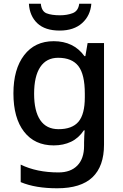

<svg xmlns="http://www.w3.org/2000/svg" viewBox="-20 -770 661 1030"><path d="M268 -549Q375 -549 433 -469H438L450 -539H538V6Q538 122 476 181Q414 240 287 240Q229 240 180.5 232Q132 224 91 207V113Q177 155 294 155Q359 155 395 118Q431 81 431 13V-5Q431 -18 432 -39Q433 -60 434 -71H430Q402 -29 361 -9.5Q320 10 268 10Q166 10 109 -63.5Q52 -137 52 -269Q52 -399 109.5 -474Q167 -549 268 -549ZM292 -460Q229 -460 196 -410.5Q163 -361 163 -267Q163 -174 196 -125.5Q229 -77 294 -77Q367 -77 401 -117Q435 -157 435 -248V-268Q435 -371 400.5 -415.5Q366 -460 292 -460ZM470 -750Q465 -686 420.5 -646Q376 -606 300 -606Q222 -606 180.5 -645Q139 -684 135 -750H199Q203 -709 230 -698.5Q257 -688 302 -688Q340 -688 370 -699.5Q400 -711 405 -750Z"/></svg>

Font: Noto Kufi Arabic Medium
Style: Regular
Weight: 500
Designer: Monotype Design Team, David Williams, Khaled Hosny
Foundry: Google LLC
Version: Version 2.109; ttfautohint (v1.8.4.7-5d5b)